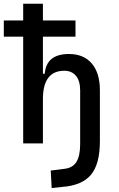

<svg xmlns="http://www.w3.org/2000/svg" viewBox="-20 -752 626 1007"><path d="M101.6 0V-559.6H0V-644.5H101.6V-732.4H205.1V-644.5H376V-559.6H205.1V-365.2H214.8Q222.7 -468.8 341.8 -468.8Q418.9 -468.8 461.4 -418.9Q503.9 -369.1 503.9 -278.3V-11.7Q503.9 109.4 456.5 165.3Q409.2 221.2 304.7 228.5L251 234.4L246.1 142.6L314.5 133.8Q359.4 129.9 379.9 98.6Q400.4 67.4 400.4 3.9V-278.3Q400.4 -327.6 378.4 -354.2Q356.4 -380.9 317.4 -380.9Q205.1 -380.9 205.1 -232.4V0Z"/></svg>

Font: CaskaydiaMono NF
Style: Regular
Weight: 400
Designer: Aaron Bell
Foundry: Saja Typeworks
Version: Version 2111.001; ttfautohint (v1.8.4);Nerd Fonts 3.1.1